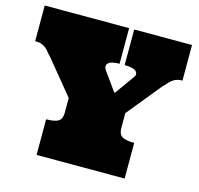

<svg xmlns="http://www.w3.org/2000/svg" viewBox="-104 -831 978 943"><g transform="rotate(15 384.5 -359.5)"><path d="M100.1 -482.9Q88.9 -494.1 81.1 -504.2Q73.2 -514.2 64.2 -521.5Q55.2 -528.8 42.5 -533.4Q29.8 -538.1 9.8 -538.1V-719.2H439V-538.1Q396 -538.1 382.1 -523.9Q368.2 -509.8 382.8 -488.8L450.2 -395H454.1L521 -488.8Q538.1 -507.8 524.7 -522.9Q511.2 -538.1 464.8 -538.1V-719.2H758.8V-538.1Q744.1 -538.1 733.2 -535.2Q722.2 -532.2 712.6 -525.6Q703.1 -519 693.1 -508.5Q683.1 -498 668.9 -482.9L528.8 -311V-235.8Q528.8 -204.1 547.4 -192.6Q565.9 -181.2 608.9 -181.2V0H161.1V-181.2Q204.1 -181.2 222.7 -192.6Q241.2 -204.1 241.2 -235.8V-311Z"/></g></svg>

Font: Ultra
Style: Regular
Weight: 400
Designer: Astigmatic (AOETI)
Foundry: Astigmatic (AOETI)
Version: Version 1.000